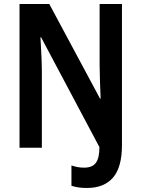

<svg xmlns="http://www.w3.org/2000/svg" viewBox="-20 -734 703 954"><path d="M412 200Q367 200 335 189V88Q349 93 364.5 96Q380 99 398 99Q439 99 456.5 75Q474 51 474 -3L184 -549H181Q184 -499 186 -452.5Q188 -406 188 -377V0H77V-714H225L477 -244H480Q478 -293 476.5 -337Q475 -381 475 -409V-714H586V-13Q586 97 541.5 148.5Q497 200 412 200Z"/></svg>

Font: Noto Sans Gurmukhi Condensed SemiBold
Style: Regular
Weight: 600
Width: 3
Designer: Jelle Bosma - Monotype Design Team
Foundry: Monotype Imaging Inc.
Version: Version 2.004; ttfautohint (v1.8.4.7-5d5b)